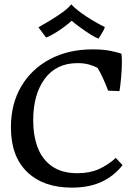

<svg xmlns="http://www.w3.org/2000/svg" viewBox="-20 -841 610 879"><path d="M309 18Q179 18 104.5 -53.5Q30 -125 30 -258Q30 -365 77 -445Q124 -525 208.5 -570Q293 -615 404 -615Q454 -615 489 -607.5Q524 -600 536 -595Q537 -589 537.5 -579Q538 -569 538 -556Q538 -525 534.5 -486Q531 -447 527 -424L475 -426Q465 -453 452.5 -480.5Q440 -508 427 -530Q411 -539 388 -545.5Q365 -552 335 -552Q238 -552 185 -480.5Q132 -409 132 -290Q132 -219 153 -164.5Q174 -110 219 -79Q264 -48 335 -48Q391 -48 433 -67Q475 -86 510 -118L541 -85Q501 -34 444 -8Q387 18 309 18ZM191 -669 156 -716Q179 -729 209 -747Q239 -765 266 -784.5Q293 -804 306 -821Q332 -794 374 -766.5Q416 -739 460 -717Q458 -708 447 -689.5Q436 -671 431 -664Q417 -669 394 -683.5Q371 -698 347 -715.5Q323 -733 308 -746Q294 -733 272.5 -717Q251 -701 229 -688Q207 -675 191 -669Z"/></svg>

Font: Maname
Style: Regular
Weight: 400
Designer: Pathum Egodawatta
Foundry: mooniak
Version: Version 1.000; ttfautohint (v1.8.4.7-5d5b)